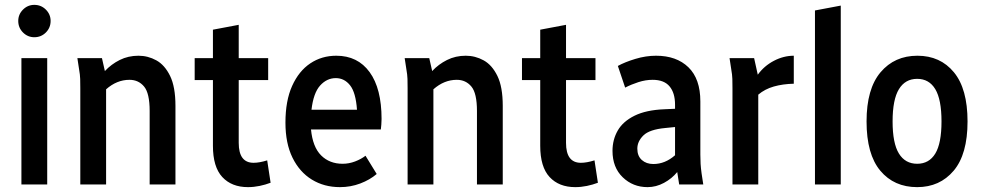

<svg xmlns="http://www.w3.org/2000/svg" viewBox="-20 -758 4034 789"><path d="M55 -672Q55 -699 74.5 -718.5Q94 -738 121 -738Q149 -738 168.5 -718.5Q188 -699 188 -672Q188 -644 168.5 -624.5Q149 -605 121 -605Q94 -605 74.5 -624.5Q55 -644 55 -672ZM68 0V-519H174V0Z M298 -519H399L411 -466Q437 -494 472 -511.5Q507 -529 549 -529Q588 -529 622.5 -510Q657 -491 679 -446Q701 -401 701 -323V0H595V-302Q595 -375 572 -402.5Q549 -430 512 -430Q460 -430 416 -391V0H310V-395Q310 -416 309.5 -433.5Q309 -451 305 -473Z M780 -429V-519H855V-636L961 -656V-519H1082V-429H961V-171Q961 -89 1022 -89Q1046 -89 1078 -99L1092 -7Q1071 1 1047 6Q1023 11 999 11Q932 11 893.5 -30.5Q855 -72 855 -159V-429Z M1153 -254Q1153 -344 1180.5 -405Q1208 -466 1255 -497.5Q1302 -529 1362 -529Q1450 -529 1499 -461.5Q1548 -394 1548 -269Q1548 -257 1547 -246Q1546 -235 1545 -226H1258Q1265 -154 1299.5 -119.5Q1334 -85 1388 -85Q1414 -85 1439 -94.5Q1464 -104 1482 -118L1528 -43Q1500 -19 1460.5 -4Q1421 11 1377 11Q1312 11 1261.5 -20Q1211 -51 1182 -110Q1153 -169 1153 -254ZM1360 -437Q1323 -437 1295.5 -406.5Q1268 -376 1260 -307H1447Q1442 -378 1418.5 -407.5Q1395 -437 1360 -437Z M1643 -519H1744L1756 -466Q1782 -494 1817 -511.5Q1852 -529 1894 -529Q1933 -529 1967.5 -510Q2002 -491 2024 -446Q2046 -401 2046 -323V0H1940V-302Q1940 -375 1917 -402.5Q1894 -430 1857 -430Q1805 -430 1761 -391V0H1655V-395Q1655 -416 1654.5 -433.5Q1654 -451 1650 -473Z M2125 -429V-519H2200V-636L2306 -656V-519H2427V-429H2306V-171Q2306 -89 2367 -89Q2391 -89 2423 -99L2437 -7Q2416 1 2392 6Q2368 11 2344 11Q2277 11 2238.5 -30.5Q2200 -72 2200 -159V-429Z M2497 -138Q2497 -184 2518.5 -221.5Q2540 -259 2587.5 -282.5Q2635 -306 2710 -309L2754 -311V-328Q2754 -376 2731.5 -403Q2709 -430 2662 -430Q2633 -430 2603.5 -420.5Q2574 -411 2549 -398L2519 -487Q2548 -503 2591 -516Q2634 -529 2676 -529Q2760 -529 2809 -481.5Q2858 -434 2858 -341V-123Q2858 -102 2859 -85Q2860 -68 2863 -46L2870 0H2771L2763 -51Q2741 -24 2708.5 -6.5Q2676 11 2641 11Q2581 11 2539 -29.5Q2497 -70 2497 -138ZM2599 -147Q2599 -117 2617.5 -100.5Q2636 -84 2665 -84Q2713 -84 2754 -120V-236L2714 -232Q2649 -226 2624 -201.5Q2599 -177 2599 -147Z M2978 -519H3079L3094 -451Q3120 -487 3160 -508Q3200 -529 3242 -529V-414Q3197 -413 3160 -402.5Q3123 -392 3096 -369V0H2990V-395Q2990 -416 2989.5 -433.5Q2989 -451 2985 -473Z M3329 0V-715L3435 -735V0Z M3541 -259Q3541 -393 3598.5 -461Q3656 -529 3750 -529Q3844 -529 3900 -461Q3956 -393 3956 -259Q3956 -124 3899 -56.5Q3842 11 3749 11Q3654 11 3597.5 -56.5Q3541 -124 3541 -259ZM3648 -259Q3648 -169 3674 -127Q3700 -85 3749 -85Q3798 -85 3823.5 -127Q3849 -169 3849 -259Q3849 -349 3823.5 -391.5Q3798 -434 3749 -434Q3700 -434 3674 -391.5Q3648 -349 3648 -259Z"/></svg>

Font: Radio Canada Condensed Medium
Style: Regular
Weight: 500
Width: 3
Designer: Charles Daoud, Etienne Aubert Bonn, Alexandre Saumier Demers, Jacques Le Bailly
Foundry: Radio-Canada
Version: Version 2.104; ttfautohint (v1.8.4.7-5d5b);gftools[0.9.28.de